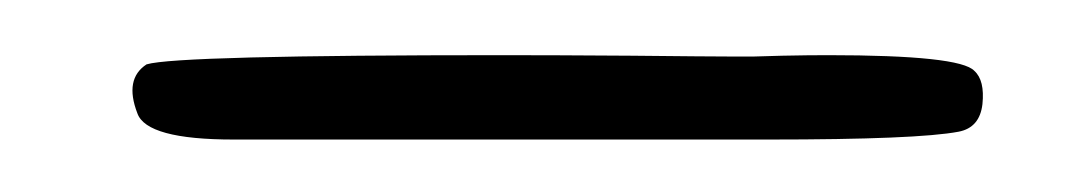

<svg xmlns="http://www.w3.org/2000/svg" viewBox="-20 -120 402 71"><path d="M34.2 -96.2Q45.4 -99.6 166 -99.6Q184.6 -99.6 213.6 -99.4Q242.7 -99.1 250 -99.1H258.8Q259.8 -99.1 269.3 -99.4Q278.8 -99.6 286.1 -99.6Q335 -99.6 340.3 -93.8Q344.2 -90.3 343.3 -81.5Q342.3 -72.8 334.5 -71.3Q319.3 -68.4 264.2 -68.4H223.6H222.7Q222.7 -68.4 78.1 -68.4Q78.1 -68.4 66.4 -68.4Q34.2 -68.4 30.8 -78.1Q25.9 -90.8 34.2 -96.2Z"/></svg>

Font: Sintesa 4
Style: 4
Weight: 400
Version: Version 001.000